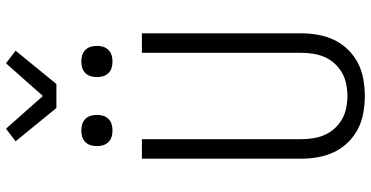

<svg xmlns="http://www.w3.org/2000/svg" viewBox="-318 -910 1236 640"><g transform="rotate(-90 300.0 -590.0)"><path d="M300 8Q272 8 243.5 3Q215 -2 190 -15Q165 -28 145 -48.5Q125 -69 113 -94.5Q101 -120 96 -148Q91 -176 91 -205V-735H156V-205Q156 -185 159 -165Q162 -145 170 -126.5Q178 -108 191.5 -93Q205 -78 222.5 -68Q240 -58 260 -54Q280 -50 300 -50Q320 -50 340 -54Q360 -58 377.5 -68Q395 -78 408.5 -93Q422 -108 430 -126.5Q438 -145 441 -165Q444 -185 444 -205V-735H509V-205Q509 -176 504 -148Q499 -120 487 -94.5Q475 -69 455 -48.5Q435 -28 410 -15Q385 -2 356.5 3Q328 8 300 8ZM415 -833Q404 -833 394 -836Q384 -839 376.5 -846.5Q369 -854 366 -864Q363 -874 363 -885Q363 -896 366 -906Q369 -916 376.5 -923.5Q384 -931 394 -934Q404 -937 415 -937Q426 -937 436 -934Q446 -931 453.5 -923.5Q461 -916 464 -906Q467 -896 467 -885Q467 -874 464 -864Q461 -854 453.5 -846.5Q446 -839 436 -836Q426 -833 415 -833ZM185 -833Q174 -833 164 -836Q154 -839 146.5 -846.5Q139 -854 136 -864Q133 -874 133 -885Q133 -896 136 -906Q139 -916 146.5 -923.5Q154 -931 164 -934Q174 -937 185 -937Q196 -937 206 -934Q216 -931 223.5 -923.5Q231 -916 234 -906Q237 -896 237 -885Q237 -874 234 -864Q231 -854 223.5 -846.5Q216 -839 206 -836Q196 -833 185 -833ZM260 -1020 149 -1156 191 -1188 300 -1065 409 -1188 451 -1156 340 -1020Z"/></g></svg>

Font: Iosevka Light Extended
Style: Regular
Weight: 300
Width: 7
Monospace: yes
Designer: Belleve Invis
Foundry: Belleve Invis
Version: Version 32.5.0; ttfautohint (v1.8.4)